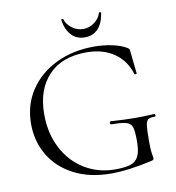

<svg xmlns="http://www.w3.org/2000/svg" viewBox="-88 -881 891 972"><g transform="rotate(-10 357.0 -395.0)"><path d="M49 -305Q49 -402 98.5 -477Q148 -552 234.5 -594Q321 -636 430 -636Q479 -636 523.5 -626.5Q568 -617 596 -600Q604 -595 605.5 -591.5Q607 -588 608 -577L620 -465Q620 -462 614.5 -461.5Q609 -461 608 -464Q586 -536 528.5 -575Q471 -614 387 -614Q261 -614 192 -541Q123 -468 123 -341Q123 -244 162.5 -167.5Q202 -91 272 -48Q342 -5 429 -5Q480 -5 508 -14Q536 -23 549 -49Q562 -75 562 -126Q562 -178 555.5 -198.5Q549 -219 526.5 -226Q504 -233 449 -233Q443 -233 443 -241Q443 -244 444.5 -246.5Q446 -249 448 -249Q526 -244 574 -244Q621 -244 672 -247Q674 -247 675.5 -244.5Q677 -242 677 -240Q677 -233 672 -233Q648 -234 638 -226.5Q628 -219 625 -196Q622 -173 622 -116Q622 -71 625.5 -52Q629 -33 629 -28Q629 -22 627 -20Q625 -18 618 -16Q497 12 405 12Q296 12 215 -30Q134 -72 91.5 -144Q49 -216 49 -305ZM291 -797Q290 -801 295 -801.5Q300 -802 302 -800Q309 -773 335.5 -753Q362 -733 394 -733Q425 -733 451.5 -753Q478 -773 485 -800Q485 -802 489 -802Q492 -802 494.5 -800.5Q497 -799 496 -797Q488 -745 462 -717.5Q436 -690 394 -690Q352 -690 325.5 -718Q299 -746 291 -797Z"/></g></svg>

Font: Cormorant Unicase
Style: Regular
Weight: 400
Designer: Christian Thalmann (Catharsis Fonts)
Foundry: Catharsis Fonts
Version: Version 4.000